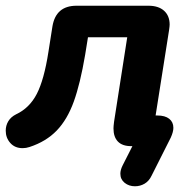

<svg xmlns="http://www.w3.org/2000/svg" viewBox="-27 -510 685 670"><path d="M444 140Q423 140 408 128Q393 116 393 96Q393 83 401 67L435 0H431Q400 0 384.5 -16Q369 -32 369 -62Q369 -69 371 -85L417 -380H280L270 -318Q253 -218 230.5 -155.5Q208 -93 171 -54.5Q134 -16 76 3Q64 7 52 7Q25 7 9 -11Q-7 -29 -7 -54Q-7 -72 2 -87Q11 -102 29 -111Q76 -133 101.5 -182.5Q127 -232 142 -329L156 -418Q168 -490 240 -490H491Q526 -490 545.5 -472.5Q565 -455 565 -424Q565 -419 563 -405L516 -107H522Q549 -107 563.5 -95.5Q578 -84 578 -64Q578 -50 569 -30L502 103Q493 122 477.5 131Q462 140 444 140Z"/></svg>

Font: SN Pro Bold
Style: Bold Italic
Weight: 700
Italic angle: -9°
Designer: Tobias Whetton
Foundry: Supernotes
Version: Version 1.003